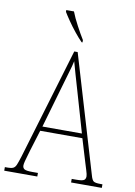

<svg xmlns="http://www.w3.org/2000/svg" viewBox="-103 -995 746 1058"><g transform="rotate(10 270.0 -465.5)"><path d="M-3 0V-20H15Q33 -20 43.5 -25Q54 -30 60.5 -45.5Q67 -61 77 -93L263 -714H282L477 -59Q484 -33 493.5 -26.5Q503 -20 531 -20H543V0H371V-20H396Q430 -20 439.5 -26.5Q449 -33 449 -48Q449 -58 441.5 -81.5Q434 -105 429 -122L390 -251H154L118 -134Q115 -122 109.5 -104.5Q104 -87 100 -71Q96 -55 96 -47Q96 -33 106 -26.5Q116 -20 150 -20H182V0ZM162 -276H383L319 -497Q304 -549 291.5 -591.5Q279 -634 272 -661Q267 -636 254 -593.5Q241 -551 230 -511ZM294 -771Q276 -789 253 -817.5Q230 -846 210 -875Q190 -904 180 -921V-931H223Q236 -897 258.5 -855Q281 -813 299 -784V-771Z"/></g></svg>

Font: Noto Serif Tamil Condensed Thin
Style: Regular
Weight: 100
Width: 3
Designer: Indian Type Foundry, Tom Grace, and the Monotype Design Team
Foundry: Monotype Imaging Inc.
Version: Version 2.004; ttfautohint (v1.8.4.7-5d5b)